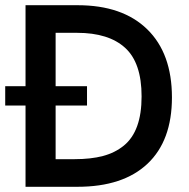

<svg xmlns="http://www.w3.org/2000/svg" viewBox="-27 -717 724 737"><path d="M71 0V-312H-7V-386H71V-697H271Q443.5 -697 538.2 -604.5Q633 -512 633 -343Q633 -177 539.2 -88.5Q445.5 0 270 0ZM186.5 -106H258.5Q322 -106 368.2 -118.2Q414.5 -130.5 448.5 -158.2Q482.5 -186 499.5 -233Q516.5 -280 516.5 -347Q516.5 -476 453.2 -533.5Q390 -591 269 -591H186.5V-386H307V-312H186.5Z"/></svg>

Font: HK Grotesk SemiBold
Style: Regular
Weight: 600
Designer: Alfredo Marco Pradil
Foundry: Hanken Design Co.
Version: Version 3.001;FEAKit 1.0